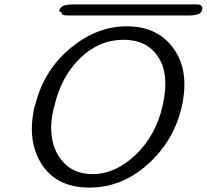

<svg xmlns="http://www.w3.org/2000/svg" viewBox="-20 -828 936 869"><path d="M258 -774Q246 -773 249 -782Q254 -808 310 -808H860H864H868Q889 -808 892 -801Q892 -800 894 -797Q896 -794 896 -792Q895 -772 880 -765Q865 -758 832 -758H283Q270 -758 263.5 -762Q257 -766 258 -774ZM136 -344 142 -362Q181 -513 300 -611Q419 -709 553 -709Q695 -709 767 -606.5Q839 -504 802 -343Q766 -189 648.5 -84Q531 21 385 21Q237 21 169 -84.5Q101 -190 136 -344ZM226 -347 223 -338Q193 -212 242 -127Q294 -40 399 -40Q502 -40 593.5 -127Q685 -214 716 -349Q749 -494 694 -573Q644 -648 539 -648Q428 -648 342 -564Q256 -480 226 -347Z"/></svg>

Font: Coval
Style: Light Italic
Weight: 300
Foundry: Context Ltd
Version: Version 001.000